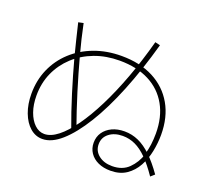

<svg xmlns="http://www.w3.org/2000/svg" viewBox="-138 -975 1277 1179"><g transform="rotate(20 500.0 -386.0)"><path d="M694 32Q648 32 613 16Q578 0 558.5 -29Q539 -58 539 -95Q539 -134 559 -163Q579 -192 614 -208.5Q649 -225 695 -225Q743 -225 786.5 -205.5Q830 -186 873 -145Q916 -104 961 -40L936 -18Q893 -81 854 -120Q815 -159 776 -177Q737 -195 694 -195Q640 -195 605.5 -168Q571 -141 571 -97Q571 -53 605.5 -25.5Q640 2 694 2Q761 2 801.5 -38Q842 -78 861 -136H859Q870 -169 874.5 -205.5Q879 -242 879 -278Q879 -385 835.5 -462.5Q792 -540 711.5 -581.5Q631 -623 518 -623Q430 -623 355.5 -595Q281 -567 226 -516Q171 -465 140.5 -397Q110 -329 110 -247Q110 -188 126.5 -141.5Q143 -95 171.5 -68Q200 -41 235 -41Q277 -41 323.5 -77.5Q370 -114 418.5 -182Q467 -250 514.5 -344.5Q562 -439 605 -555Q648 -671 684 -804L717 -796Q668 -620 609.5 -475Q551 -330 486.5 -225.5Q422 -121 358 -64.5Q294 -8 234 -8Q189 -8 153.5 -39Q118 -70 97.5 -124.5Q77 -179 77 -247Q77 -335 109.5 -409Q142 -483 201.5 -538Q261 -593 342 -623.5Q423 -654 519 -654Q641 -654 728.5 -608.5Q816 -563 864 -479.5Q912 -396 912 -281Q912 -228 901 -173Q890 -118 864.5 -71.5Q839 -25 797 3.5Q755 32 694 32ZM384 -118Q344 -226 311 -332.5Q278 -439 249 -546Q236 -599 222.5 -651.5Q209 -704 197 -757L230 -764Q240 -715 251.5 -667Q263 -619 276 -571Q305 -463 339 -353Q373 -243 413 -131Z"/></g></svg>

Font: M PLUS 1 ExtraLight
Style: Regular
Weight: 250
Version: Version 1.001